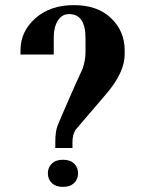

<svg xmlns="http://www.w3.org/2000/svg" viewBox="-20 -720 567 750"><path d="M314 -516V-571Q314 -665 250 -665Q222 -665 206 -639.5Q190 -614 190 -576V-507H60V-523Q60 -597 118 -648.5Q176 -700 268.5 -700Q361 -700 414 -649Q467 -598 467 -524V-508Q467 -437 395 -353L276 -214Q263 -195 263 -164V-142H196V-165Q196 -207 205 -229.5Q214 -252 247 -327.5Q280 -403 289 -421.5Q298 -440 302 -450Q314 -483 314 -516ZM182.5 -5Q167 -20 167 -43Q167 -66 182.5 -81Q198 -96 226 -96Q254 -96 269.5 -81Q285 -66 285 -43Q285 -20 269.5 -5Q254 10 226 10Q198 10 182.5 -5Z"/></svg>

Font: Trochut
Style: Bold
Weight: 700
Designer: Andreu Balius
Foundry: Andreu Balius
Version: Version 1.001